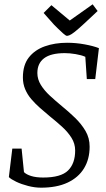

<svg xmlns="http://www.w3.org/2000/svg" viewBox="-20 -858 491 889"><path d="M170 11Q141 11 110 3Q79 -5 55 -16.5Q31 -28 21 -38L37 -170H80L91 -61Q102 -50 124.5 -43Q147 -36 180 -36Q262 -36 295 -68.5Q328 -101 328 -161Q328 -193 311 -220Q294 -247 267 -271.5Q240 -296 210 -320Q187 -339 165 -358.5Q143 -378 125 -399Q107 -420 96.5 -445Q86 -470 86 -499Q86 -557 113.5 -592Q141 -627 187.5 -643.5Q234 -660 291 -660Q332 -660 372.5 -652.5Q413 -645 438 -635L421 -492H382L375 -595Q357 -603 330 -607.5Q303 -612 280 -612Q216 -612 184.5 -588.5Q153 -565 153 -520Q153 -491 169 -465Q185 -439 211 -415Q237 -391 266 -367Q298 -341 327.5 -312.5Q357 -284 376 -251.5Q395 -219 395 -179Q395 -121 369 -78.5Q343 -36 293 -12.5Q243 11 170 11ZM290 -692Q285 -692 272 -703.5Q259 -715 246.5 -727.5Q234 -740 230 -744L182 -798L218 -834L303 -763L409 -838L432 -807L370 -749Q342 -723 326 -710.5Q310 -698 302 -695Q294 -692 290 -692Z"/></svg>

Font: Faustina Light Light
Style: Italic
Weight: 300
Italic angle: -8°
Version: Version 1.200